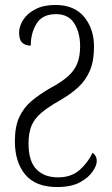

<svg xmlns="http://www.w3.org/2000/svg" viewBox="-20 -744 450 774"><path d="M210 10Q124 10 82 -40Q40 -90 40 -175Q40 -234 58 -272.5Q76 -311 108.5 -338Q141 -365 183 -389Q226 -412 252.5 -435Q279 -458 291 -487Q303 -516 303 -558Q303 -612 279.5 -649.5Q256 -687 206 -687Q151 -687 127.5 -649Q104 -611 104 -560Q82 -560 69.5 -572Q57 -584 57 -612Q57 -638 73.5 -664Q90 -690 123 -707Q156 -724 203 -724Q280 -724 319.5 -675.5Q359 -627 359 -556Q359 -498 342 -458.5Q325 -419 294 -391Q263 -363 221 -339Q175 -313 147 -289.5Q119 -266 107 -237Q95 -208 95 -165Q95 -95 126.5 -62Q158 -29 214 -29Q266 -29 299.5 -57.5Q333 -86 353 -128Q360 -124 365 -115.5Q370 -107 370 -94Q370 -77 353.5 -52.5Q337 -28 302 -9Q267 10 210 10Z"/></svg>

Font: Noto Serif ExtraCondensed Light
Style: Regular
Weight: 300
Width: 2
Designer: Monotype Design Team
Foundry: Monotype Imaging Inc.
Version: Version 2.014; ttfautohint (v1.8.4.7-5d5b)